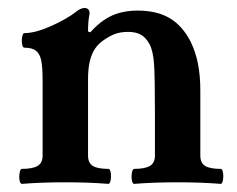

<svg xmlns="http://www.w3.org/2000/svg" viewBox="-20 -451 587 475"><path d="M40.5 -333Q36.1 -333 34.7 -342Q33.2 -351.1 34.9 -360.1Q36.6 -369.1 40.5 -369.1Q67.4 -369.1 106.7 -386.7Q146 -404.3 168.9 -422.4L170.4 -423.8Q176.3 -427.7 180.4 -429.4Q184.6 -431.2 189.5 -431.2Q195.3 -431.2 198.5 -427.7Q201.7 -424.3 201.7 -418Q199.7 -407.7 198.7 -397.5Q197.8 -387.2 197.8 -373L203.6 -371.1Q228.5 -399.4 256.3 -412.1Q284.2 -424.8 320.8 -424.8Q368.2 -424.8 399.9 -406Q431.6 -387.2 451.7 -347.7Q463.9 -322.8 469.7 -293.5Q475.6 -264.2 475.6 -227.1V-69.8H363.3V-172.9Q363.3 -259.8 361.1 -292.5Q358.9 -325.2 349.6 -342.3Q340.3 -358.9 327.9 -365.5Q315.4 -372.1 297.4 -372.1Q277.8 -372.1 263.9 -366.7Q250 -361.3 236.3 -351.6Q223.6 -342.8 215.3 -330.8Q207 -318.8 202.4 -300.3Q197.8 -281.7 197.8 -254.9V-69.8H85.4V-252.4Q85.4 -284.7 82 -301.3Q78.6 -317.9 69.1 -325.4Q59.6 -333 40.5 -333ZM34.2 -33.2Q60.5 -33.2 73 -40.5Q85.4 -47.9 85.4 -65.9V-98.6H197.8V-65.9Q197.8 -47.9 209.7 -40.5Q221.7 -33.2 248 -33.2Q252.4 -33.2 253.9 -23.9Q255.4 -14.6 253.7 -5.4Q252 3.9 248 3.9Q200.7 0 141.1 0Q81.5 0 34.2 3.9Q29.8 3.9 28.3 -5.4Q26.9 -14.6 28.6 -23.9Q30.3 -33.2 34.2 -33.2ZM312 -33.2Q338.4 -33.2 350.8 -40.5Q363.3 -47.9 363.3 -65.9V-98.6H475.6V-65.9Q475.6 -47.9 487.5 -40.5Q499.5 -33.2 525.9 -33.2Q530.3 -33.2 531.7 -23.9Q533.2 -14.6 531.5 -5.4Q529.8 3.9 525.9 3.9Q478.5 0 418.9 0Q359.4 0 312 3.9Q307.6 3.9 306.2 -5.4Q304.7 -14.6 306.4 -23.9Q308.1 -33.2 312 -33.2Z"/></svg>

Font: Junicode Two Beta VF
Style: Regular
Weight: 400
Designer: Peter S. Baker
Foundry: Briery Creek Software
Version: Version 1.031 beta; ttfautohint (v1.8.1.43-b0c9)